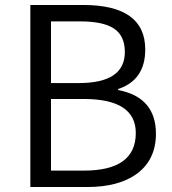

<svg xmlns="http://www.w3.org/2000/svg" viewBox="-20 -752 692 772"><path d="M102 -732H314Q564 -732 564 -553Q564 -430 455 -394V-390Q607 -361 607 -214Q607 -110 530 -53Q457 0 330 0H102ZM297 -418Q482 -418 482 -543Q482 -609 437 -638Q394 -666 302 -666H185V-418ZM317 -66Q526 -66 526 -217Q526 -354 317 -354H185V-66Z"/></svg>

Font: KaiGen Gothic SC Normal
Style: Regular
Weight: 300
Designer: Ryoko NISHIZUKA Ë•øÂ°öÊ∂ºÂ≠ê (kana & ideographs); Paul D. Hunt (Latin, Greek & Cyrillic); Wenlong ZHANG Âº†ÊñáÈæô (bopom
Version: Version 1.001 October 10, 2014